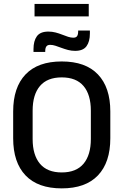

<svg xmlns="http://www.w3.org/2000/svg" viewBox="-20 -974 647 1006"><path d="M161 -888V-953.5H445V-888ZM303.5 13Q178.5 13 113.8 -55Q49 -123 49 -249.5V-390Q49 -516 113.8 -584Q178.5 -652 303.5 -652Q428.5 -652 493.2 -584Q558 -516 558 -390V-249.5Q558 -123 493.2 -55Q428.5 13 303.5 13ZM303.5 -70.5Q379.5 -70.5 417.8 -116.2Q456 -162 456 -245.5V-394Q456 -478 417.8 -523.2Q379.5 -568.5 303.5 -568.5Q227.5 -568.5 189.2 -523.2Q151 -478 151 -394V-245.5Q151 -162 189.2 -116.2Q227.5 -70.5 303.5 -70.5ZM373.5 -707.5Q354.5 -707.5 336.5 -712.2Q318.5 -717 302 -723.2Q285.5 -729.5 270.8 -734.2Q256 -739 243 -739Q229 -739 223 -730.8Q217 -722.5 217 -706.5V-702H155.5V-717Q155.5 -759.5 173.2 -784Q191 -808.5 233.5 -808.5Q253 -808.5 271.2 -803.8Q289.5 -799 305.8 -792.5Q322 -786 336.8 -781.2Q351.5 -776.5 364 -776.5Q378.5 -776.5 384 -784.8Q389.5 -793 389.5 -809.5V-814H451V-798.5Q451 -756 433.2 -731.8Q415.5 -707.5 373.5 -707.5Z"/></svg>

Font: Anek Latin Medium
Style: Regular
Weight: 500
Designer: Yesha Goshar
Foundry: Ek Type
Version: Version 1.003